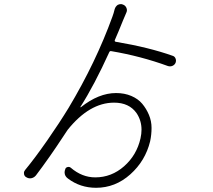

<svg xmlns="http://www.w3.org/2000/svg" viewBox="-20 -852 1040 936"><path d="M821.3 -580.1Q832 -577.1 835.9 -566.4Q837.9 -561.5 837.9 -556.6Q837.9 -551.8 835.9 -545.9Q831.1 -535.2 820.3 -530.8Q809.6 -526.4 797.9 -530.3Q667 -578.1 523.4 -602.5Q515.6 -604.5 512.7 -597.7Q439.5 -436.5 372.1 -331.1Q371.1 -330.1 372.1 -329.6Q373 -329.1 374 -329.1Q460.9 -398.4 545.9 -398.4Q586.9 -398.4 620.1 -384.3Q653.3 -370.1 673.3 -346.2Q693.4 -322.3 706.1 -292Q718.8 -261.7 718.8 -228.5Q718.8 -195.3 711.9 -163.1Q688.5 -67.4 615.2 -2Q542 63.5 448.2 63.5Q371.1 63.5 311.5 18.6Q294.9 6.8 294.9 -11.7Q294.9 -18.6 297.9 -26.4Q299.8 -35.2 309.1 -37.6Q318.4 -40 325.2 -34.2Q379.9 12.7 444.3 12.7Q523.4 12.7 585 -41.5Q646.5 -95.7 665 -177.7Q669.9 -200.2 669.9 -219.7Q669.9 -264.6 645.5 -300.8Q609.4 -351.6 536.1 -351.6Q416 -351.6 309.6 -218.8Q307.6 -215.8 285.6 -182.6Q263.7 -149.4 253.4 -134.3Q243.2 -119.1 223.1 -90.3Q203.1 -61.5 186.5 -39.1Q169.9 -16.6 155.3 2.9Q146.5 13.7 133.8 16.6Q121.1 19.5 109.4 12.7Q96.7 6.8 96.7 -8.8Q96.7 -16.6 102.5 -23.4Q149.4 -80.1 210 -167Q270.5 -253.9 314.5 -326.2Q447.3 -547.9 528.3 -771.5Q534.2 -787.1 539.1 -807.6Q543 -820.3 553.7 -828.1Q561.5 -832 569.3 -832Q574.2 -832 578.1 -830.1Q590.8 -826.2 596.2 -814Q601.6 -801.8 595.7 -790Q586.9 -770.5 579.1 -751Q557.6 -697.3 540 -657.2Q537.1 -650.4 543.9 -648.4Q706.1 -621.1 821.3 -580.1Z"/></svg>

Font: Gen Jyuu Gothic Light
Style: Regular
Weight: 200
Designer: [Source Han Sans]
Ryoko NISHIZUKA  (kana & ideographs); Paul D. Hunt (Latin, Greek & Cyrillic); Wenlong ZHANG  (bopomofo
Version: Version 1.002.20150607